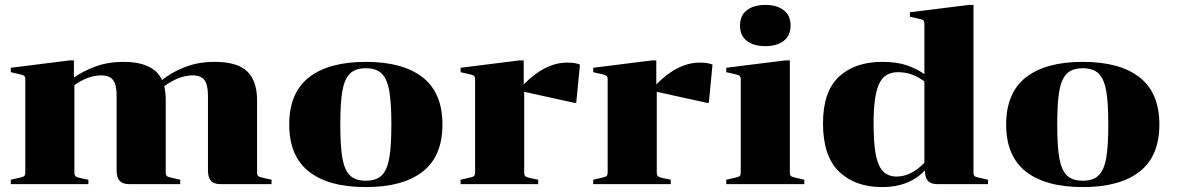

<svg xmlns="http://www.w3.org/2000/svg" viewBox="-20 -750 4792 782"><path d="M482 -498Q606 -498 640 -424Q678 -455 732.5 -476.5Q787 -498 854 -498Q947 -498 987 -459Q1027 -420 1027 -342V-48Q1027 -37 1031.5 -33Q1036 -29 1051 -26L1086 -18V0H878Q851 0 839 -14Q827 -28 827 -56V-360Q827 -405 812.5 -424Q798 -443 764 -443Q710 -443 649 -399Q655 -374 655 -342V-48Q655 -37 659.5 -33Q664 -29 679 -26L714 -18V0H506Q479 0 467 -14Q455 -28 455 -56V-360Q455 -405 440.5 -424Q426 -443 392 -443Q339 -443 283 -403V-48Q283 -37 287.5 -32.5Q292 -28 306 -25L340 -18V0H24V-18L59 -26Q74 -29 78.5 -33Q83 -37 83 -48V-426Q83 -437 78.5 -441Q74 -445 59 -448L24 -456V-474L264 -504H281V-434Q319 -461 370 -479.5Q421 -498 482 -498Z M1470 12Q1319 12 1238.5 -51Q1158 -114 1158 -243Q1158 -372 1238.5 -435Q1319 -498 1470 -498Q1621 -498 1701.5 -435Q1782 -372 1782 -243Q1782 -114 1701.5 -51Q1621 12 1470 12ZM1470 -14Q1513 -14 1535 -36Q1557 -58 1565.5 -106Q1574 -154 1574 -243Q1574 -332 1565.5 -380Q1557 -428 1535 -450Q1513 -472 1470 -472Q1427 -472 1405 -450Q1383 -428 1374.5 -380Q1366 -332 1366 -243Q1366 -154 1374.5 -106Q1383 -58 1405 -36Q1427 -14 1470 -14Z M2290 -495Q2323 -495 2342 -487L2327 -331H2320L2115 -376V-48Q2115 -37 2119.5 -32.5Q2124 -28 2138 -25L2172 -18V0H1856V-18L1891 -26Q1906 -29 1910.5 -33Q1915 -37 1915 -48V-426Q1915 -437 1910.5 -441Q1906 -445 1891 -448L1856 -456V-474L2096 -504H2113V-406Q2200 -495 2290 -495Z M2830 -495Q2863 -495 2882 -487L2867 -331H2860L2655 -376V-48Q2655 -37 2659.5 -32.5Q2664 -28 2678 -25L2712 -18V0H2396V-18L2431 -26Q2446 -29 2450.5 -33Q2455 -37 2455 -48V-426Q2455 -437 2450.5 -441Q2446 -445 2431 -448L2396 -456V-474L2636 -504H2653V-406Q2740 -495 2830 -495Z M2994 -646Q2994 -687 3022 -708.5Q3050 -730 3097 -730Q3144 -730 3172 -708.5Q3200 -687 3200 -646Q3200 -605 3172 -583.5Q3144 -562 3097 -562Q3050 -562 3022 -583.5Q2994 -605 2994 -646ZM2938 -18 2973 -26Q2988 -29 2992.5 -33Q2997 -37 2997 -48V-426Q2997 -437 2992.5 -441Q2988 -445 2973 -448L2938 -456V-474L3178 -504H3197V-48Q3197 -37 3201.5 -33Q3206 -29 3221 -26L3256 -18V0H2938Z M3747 -56Q3683 12 3573 12Q3463 12 3397.5 -51Q3332 -114 3332 -248Q3332 -377 3397 -437.5Q3462 -498 3573 -498Q3633 -498 3673.5 -484Q3714 -470 3745 -448V-652Q3745 -663 3740.5 -667Q3736 -671 3721 -674L3686 -682V-700L3926 -730H3945V-48Q3945 -37 3949.5 -33Q3954 -29 3969 -26L4004 -18V0H3798Q3771 0 3759 -14Q3747 -28 3747 -56ZM3745 -87V-418Q3697 -456 3637 -456Q3582 -456 3560 -407.5Q3538 -359 3538 -248Q3538 -169 3546.5 -122.5Q3555 -76 3575.5 -53.5Q3596 -31 3632 -31Q3691 -31 3745 -87Z M4390 12Q4239 12 4158.5 -51Q4078 -114 4078 -243Q4078 -372 4158.5 -435Q4239 -498 4390 -498Q4541 -498 4621.5 -435Q4702 -372 4702 -243Q4702 -114 4621.5 -51Q4541 12 4390 12ZM4390 -14Q4433 -14 4455 -36Q4477 -58 4485.5 -106Q4494 -154 4494 -243Q4494 -332 4485.5 -380Q4477 -428 4455 -450Q4433 -472 4390 -472Q4347 -472 4325 -450Q4303 -428 4294.5 -380Q4286 -332 4286 -243Q4286 -154 4294.5 -106Q4303 -58 4325 -36Q4347 -14 4390 -14Z"/></svg>

Font: Chonburi
Style: Regular
Weight: 400
Designer: Thanarat Vachiruckul and Stawix Ruecha
Foundry: Cadson Demak & Katatrad
Version: Version 1.000